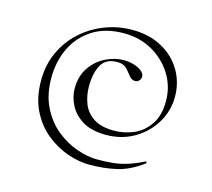

<svg xmlns="http://www.w3.org/2000/svg" viewBox="-90 -604 896 812"><g transform="rotate(15 358.5 -198.0)"><path d="M366 101Q319 101 268.5 83.5Q218 66 174 30Q130 -6 103 -61Q76 -116 76 -191Q76 -259 102 -315.5Q128 -372 173 -412.5Q218 -453 275 -475Q332 -497 394 -497Q470 -497 525.5 -466Q581 -435 611 -383.5Q641 -332 641 -270Q641 -208 609 -155Q577 -102 522.5 -70.5Q468 -39 400 -39Q337 -39 298 -62.5Q259 -86 240.5 -122Q222 -158 222 -195Q222 -249 248 -287Q274 -325 313.5 -344.5Q353 -364 393 -364Q415 -364 435.5 -358Q456 -352 470 -341.5Q484 -331 485 -317Q485 -307 478 -299Q471 -291 460 -291Q448 -291 439.5 -299.5Q431 -308 426 -315Q416 -329 404 -339Q392 -349 367 -349Q318 -349 298 -313Q278 -277 278 -219Q278 -178 292 -143Q306 -108 339 -86.5Q372 -65 428 -65Q474 -65 515 -83Q556 -101 582.5 -140.5Q609 -180 609 -242Q609 -306 576.5 -358.5Q544 -411 489 -442.5Q434 -474 364 -474Q283 -474 227.5 -438.5Q172 -403 143.5 -344Q115 -285 115 -213Q115 -139 142 -85Q169 -31 211.5 3.5Q254 38 302 54.5Q350 71 391 71Q428 71 459 68Q490 65 522 55Q554 45 592 26Q594 25 596 28Q598 31 596 33Q539 76 483 88.5Q427 101 366 101Z"/></g></svg>

Font: Cormorant Light Light
Style: Regular
Weight: 300
Version: Version 4.000